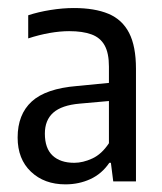

<svg xmlns="http://www.w3.org/2000/svg" viewBox="-20 -768 414 490"><path d="M147 -297.5Q93 -297.5 59 -329.8Q25 -362 25 -417Q25 -476 61 -509Q97 -542 176.5 -548.5L274 -558L284 -512.5L183 -503.5Q137.5 -499.5 116 -480.5Q94.5 -461.5 94.5 -427Q94.5 -389.5 114.2 -371Q134 -352.5 169.5 -352.5Q191.5 -352.5 215.5 -363.5Q239.5 -374.5 258 -402.5V-598Q258 -632.5 247 -652.2Q236 -672 213.5 -680.2Q191 -688.5 156.5 -688.5Q133.5 -688.5 106.5 -683.8Q79.5 -679 52 -670V-729Q77.5 -737.5 108.8 -742.5Q140 -747.5 168.5 -747.5Q221.5 -747.5 256.8 -732.8Q292 -718 309.5 -684Q327 -650 327 -592.5V-305H269L263 -352.5H259Q240 -324.5 210.8 -311Q181.5 -297.5 147 -297.5Z"/></svg>

Font: Encode Sans SC Condensed
Style: Regular
Weight: 400
Width: 3
Designer: Multiple Designers
Foundry: Impallari Type
Version: Version 3.002